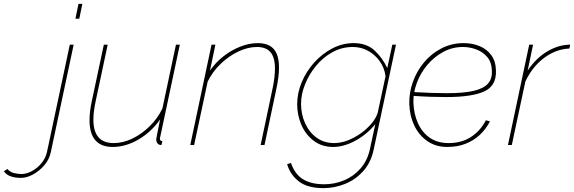

<svg xmlns="http://www.w3.org/2000/svg" viewBox="-226 -750 2969 993"><path d="M-118 170Q-146 170 -169 162.5Q-192 155 -206 136L-188 124Q-174 140 -154 145Q-134 150 -115 150Q-89 150 -61 135Q-33 120 -11.5 94Q10 68 17 36L135 -519H155L37 36Q29 75 3 105Q-23 135 -55.5 152.5Q-88 170 -118 170ZM180 -730H200L184 -653H164Z M357 10Q237 10 237 -129Q237 -151 240 -175.5Q243 -200 249 -228L311 -519H331L269 -228Q257 -173 257 -131Q257 -10 362 -10Q410 -10 458 -33Q506 -56 547.5 -96.5Q589 -137 614 -189L684 -519H704L608 -67Q606 -56 603.5 -46Q601 -36 601 -34Q601 -20 614 -20L609 0Q605 0 602 -0.5Q599 -1 597 -2Q590 -5 586 -12Q582 -19 582 -29Q582 -31 583 -36.5Q584 -42 588 -63Q592 -84 602 -132Q556 -67 490 -28.5Q424 10 357 10Z M868 -519H888L860 -385Q889 -427 930 -459Q971 -491 1017 -509Q1063 -527 1107 -527Q1144 -527 1168.5 -513.5Q1193 -500 1205 -472Q1217 -444 1217 -401Q1217 -377 1213.5 -349Q1210 -321 1203 -289L1142 0H1122L1183 -289Q1190 -321 1193 -347.5Q1196 -374 1196 -396Q1196 -453 1173 -480Q1150 -507 1103 -507Q1056 -507 1006.5 -483.5Q957 -460 915 -419.5Q873 -379 848 -328L778 0H758Z M1447 223Q1365 223 1320 188.5Q1275 154 1259 99L1279 93Q1299 151 1341 177Q1383 203 1451 203Q1505 203 1554 182.5Q1603 162 1638.5 121.5Q1674 81 1687 22L1715 -108Q1673 -56 1613 -23Q1553 10 1497 10Q1439 10 1397 -21.5Q1355 -53 1333 -103.5Q1311 -154 1311 -211Q1311 -269 1334.5 -325Q1358 -381 1399 -426.5Q1440 -472 1492.5 -499.5Q1545 -527 1603 -527Q1670 -527 1711 -489Q1752 -451 1777 -398L1803 -519H1822L1707 22Q1693 90 1652.5 135Q1612 180 1557.5 201.5Q1503 223 1447 223ZM1502 -10Q1537 -10 1573 -24Q1609 -38 1641.5 -61.5Q1674 -85 1697 -113Q1720 -141 1728 -169L1768 -356Q1762 -400 1737.5 -434Q1713 -468 1677 -487.5Q1641 -507 1599 -507Q1542 -507 1493 -480Q1444 -453 1408 -409Q1372 -365 1351.5 -313.5Q1331 -262 1331 -213Q1331 -159 1352 -112.5Q1373 -66 1411.5 -38Q1450 -10 1502 -10Z M2087 10Q2028 10 1984.5 -20Q1941 -50 1917 -100Q1893 -150 1891 -210Q1889 -269 1909 -325.5Q1929 -382 1967 -427.5Q2005 -473 2057.5 -500Q2110 -527 2172 -527Q2217 -527 2254.5 -511.5Q2292 -496 2315 -464.5Q2338 -433 2339 -385Q2342 -306 2278 -277Q2214 -248 2082 -248Q2041 -248 1997.5 -249.5Q1954 -251 1900 -255L1908 -274Q1964 -271 2005.5 -269.5Q2047 -268 2085 -268Q2174 -268 2225.5 -280.5Q2277 -293 2298.5 -318.5Q2320 -344 2318 -383Q2317 -428 2294 -455Q2271 -482 2237 -494.5Q2203 -507 2168 -507Q2113 -507 2065.5 -481Q2018 -455 1983 -413Q1948 -371 1929.5 -320.5Q1911 -270 1912 -221Q1914 -161 1935.5 -113Q1957 -65 1997 -37.5Q2037 -10 2094 -10Q2162 -10 2210.5 -42Q2259 -74 2287 -128L2308 -122Q2287 -82 2255.5 -52.5Q2224 -23 2182 -6.5Q2140 10 2087 10Z M2511 -519H2531L2503 -385Q2544 -446 2597 -479.5Q2650 -513 2704 -518Q2709 -519 2714 -519Q2719 -519 2723 -519L2719 -499Q2649 -496 2588 -450.5Q2527 -405 2491 -328L2421 0H2401Z"/></svg>

Font: Raleway Thin
Style: Italic
Weight: 100
Italic angle: -12°
Designer: Matt McInerney, Pablo Impallari, Rodrigo Fuenzalida
Foundry: Matt McInerney, Pablo Impallari, Rodrigo Fuenzalida
Version: Version 4.026